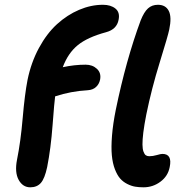

<svg xmlns="http://www.w3.org/2000/svg" viewBox="-20 -780 781 811"><path d="M107.9 11.2Q76.2 11.2 58.8 -20.3Q41.5 -51.8 51.8 -105Q67.4 -182.1 75.9 -282Q84.5 -381.8 96.2 -441.9Q111.3 -516.1 144.5 -577.4Q177.7 -638.7 220.9 -678Q264.2 -717.3 314.2 -738.5Q364.3 -759.8 415 -759.8Q447.8 -759.8 467.5 -743.9Q487.3 -728 481 -696.8Q473.6 -656.2 428.2 -644Q349.1 -622.6 308.1 -588.9Q267.1 -555.2 245.1 -496.1Q293.5 -506.8 341.8 -506.8Q370.6 -506.8 389.4 -489.3Q408.2 -471.7 402.8 -443.8Q398.9 -424.8 385.7 -412.6Q372.6 -400.4 351.1 -398.9Q279.8 -395 212.9 -373Q209.5 -349.6 202.1 -251.5Q194.8 -153.3 179.2 -74.2Q168.9 -25.9 152.6 -7.3Q136.2 11.2 107.9 11.2ZM585.9 11.2Q566.9 11.2 551 8.5Q535.2 5.9 517.6 -2.9Q500 -11.7 487.5 -25.9Q475.1 -40 465.3 -65.2Q455.6 -90.3 452.4 -124Q449.2 -157.7 453.1 -207Q457 -256.3 469.2 -316.9Q512.2 -525.9 574.2 -693.8Q588.4 -729.5 605.2 -744.6Q622.1 -759.8 647 -759.8Q679.7 -759.8 692.9 -733.9Q706.1 -708 694.8 -654.8Q689.5 -628.9 654.8 -516.8Q620.1 -404.8 598.1 -296.9Q589.4 -252.9 585.4 -220.7Q581.5 -188.5 581.8 -169.4Q582 -150.4 586.2 -139.2Q590.3 -127.9 596.2 -124Q602.1 -120.1 610.8 -120.1Q625.5 -120.1 642.3 -125Q659.2 -129.9 666 -129.9Q708.5 -129.9 696.8 -74.2Q689.5 -36.1 657.7 -12.5Q626 11.2 585.9 11.2Z"/></svg>

Font: Shantell Sans Normal
Style: Italic
Weight: 600
Italic angle: -11.31°
Designer: Stephen Nixon, Anya Danilova, Shantell Martin
Foundry: Arrow Type
Version: Version 1.006;[559af2be0]